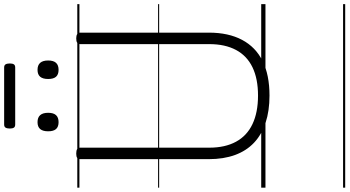

<svg xmlns="http://www.w3.org/2000/svg" viewBox="-390 -878 1644 903"><g transform="rotate(-90 431.5 -427.0)"><path d="M433 19Q361 19 305 0.5Q249 -18 211 -54Q173 -90 153.5 -143.5Q134 -197 134 -266V-871Q134 -881 140 -885.5Q146 -890 160 -890Q175 -890 181.5 -885.5Q188 -881 188 -871V-264Q188 -190 216 -138.5Q244 -87 299 -61Q354 -35 433 -35Q512 -35 566 -61Q620 -87 647.5 -138.5Q675 -190 675 -264V-871Q675 -881 681.5 -885.5Q688 -890 702 -890Q729 -890 729 -871V-266Q729 -174 695 -110Q661 -46 595.5 -13.5Q530 19 433 19ZM308 -973Q286 -973 275.5 -985Q265 -997 265 -1022Q265 -1047 275.5 -1059.5Q286 -1072 308 -1072Q330 -1072 341 -1059.5Q352 -1047 352 -1022Q352 -997 341 -985Q330 -973 308 -973ZM554 -973Q532 -973 521.5 -985Q511 -997 511 -1022Q511 -1047 521.5 -1059.5Q532 -1072 554 -1072Q576 -1072 587 -1059.5Q598 -1047 598 -1022Q598 -997 587 -985Q576 -973 554 -973ZM297 -1177Q286 -1177 282 -1183.5Q278 -1190 278 -1202Q278 -1215 282 -1222Q286 -1229 297 -1229H565Q576 -1229 580 -1222Q584 -1215 584 -1202Q584 -1190 580 -1183.5Q576 -1177 565 -1177ZM0 365H863V375H0ZM0 -20H863V0H0ZM0 -505H863V-500H0ZM0 -885H863V-875H0Z"/></g></svg>

Font: Playwrite GB J Guides
Style: Regular
Weight: 400
Designer: Veronika Burian, José Scaglione
Foundry: TypeTogether
Version: Version 1.003